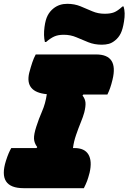

<svg xmlns="http://www.w3.org/2000/svg" viewBox="-44 -985 673 1005"><path d="M395 0H80Q-58 0 -13 -143Q-5 -168 1.5 -183Q8 -198 15 -210H147L151 -215Q135 -236 134 -259Q133 -282 146 -322Q159 -363 176.5 -403Q194 -443 201 -492Q85 -503 109 -604Q117 -634 125 -658Q133 -682 143 -700H459Q577 -700 545 -568Q539 -543 532.5 -524.5Q526 -506 518 -490H392L388 -485Q402 -467 403.5 -447.5Q405 -428 397 -396Q391 -374 378.5 -343.5Q366 -313 354 -278Q342 -243 338 -210H346Q399 -210 419 -176Q439 -142 425 -81Q418 -54 412 -38Q406 -22 395 0ZM504 -913Q534 -913 553 -920.5Q572 -928 597 -951H603Q608 -934 608.5 -915Q609 -896 605 -872Q599 -833 588 -810.5Q577 -788 558 -773Q542 -760 525.5 -755.5Q509 -751 489 -751Q450 -751 418 -764Q386 -777 355.5 -790Q325 -803 290 -803Q260 -803 240 -794Q220 -785 197 -765H191Q183 -799 189 -844Q194 -882 205.5 -904Q217 -926 236 -941Q266 -965 308 -965Q346 -965 377.5 -952Q409 -939 439 -926Q469 -913 504 -913Z"/></svg>

Font: Recursive Sn Csl St XBk
Style: Italic
Weight: 1000
Italic angle: -15°
Version: Version 1.085;hotconv 1.1.0;makeotfexe 2.6.0; ttfautohint (v